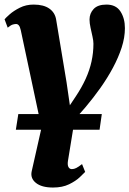

<svg xmlns="http://www.w3.org/2000/svg" viewBox="-32 -586 580 860"><path d="M307 -153.5Q334 -194 351.8 -233Q369.5 -272 378 -311Q386.5 -350 386.5 -390Q386.5 -403.5 382.2 -422.5Q378 -441.5 373.5 -462Q369 -482.5 369 -498.5Q369 -526 387.5 -545.8Q406 -565.5 445 -565.5Q487.5 -565.5 507.5 -534.8Q527.5 -504 527.5 -460Q527.5 -418 513 -373.2Q498.5 -328.5 474 -282.8Q449.5 -237 417.8 -192.2Q386 -147.5 351.5 -106.5Q338.5 -91.5 326.2 -77.5Q314 -63.5 302.5 -50.5L272.5 134Q269.5 152.5 274.5 162Q279.5 171.5 290 171.5Q299.5 171.5 309.5 166.5Q319.5 161.5 335.5 149L349.5 184Q343 191 325 208Q307 225 277.2 239.5Q247.5 254 205.5 254Q154.5 254 128.8 233.2Q103 212.5 110 181L154 -14L61 -451Q57.5 -466.5 52.2 -472.5Q47 -478.5 40 -478.5Q33.5 -478.5 25 -476Q16.5 -473.5 2.5 -462L-11.5 -499.5Q-7 -505.5 11 -521.5Q29 -537.5 56.8 -551.5Q84.5 -565.5 118.5 -565.5Q163.5 -565.5 189 -547.5Q214.5 -529.5 219.5 -498L266 -218L281 -114.5ZM39 -5 50 -75H424L414 -5Z"/></svg>

Font: Merriweather 24pt Black
Style: Italic
Weight: 900
Italic angle: -7.8°
Designer: Eben Sorkin
Foundry: Eben Sorkin
Version: Version 2.101